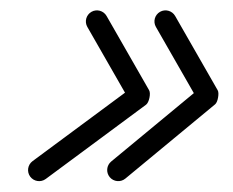

<svg xmlns="http://www.w3.org/2000/svg" viewBox="-20 -446 442 364"><path d="M145.6 -394.9C145.6 -394.9 145.6 -394.9 145.6 -394.9C172.5 -347.9 199.4 -301 226.3 -254C228 -251 230.9 -258.9 232.6 -267C234.3 -275.1 234.9 -283.5 232 -281.4C168.6 -234.4 105.1 -187.5 41.7 -140.5C32.4 -133.6 30.4 -120.4 37.3 -111.1C44.2 -101.8 57.4 -99.8 66.7 -106.7C130.1 -153.7 193.6 -200.6 257 -247.6C259.8 -249.7 262.2 -255 263.3 -260.5C264.5 -266.1 264.5 -271.8 262.7 -274.9C235.8 -321.9 208.9 -368.8 182 -415.8C176.2 -425.8 163.4 -429.3 153.4 -423.6C143.3 -417.8 139.8 -405 145.6 -394.9ZM283.4 -423.6C273.3 -417.8 269.8 -405 275.6 -394.9C302.5 -347.9 329.4 -301 356.3 -254C357.9 -251.2 360.4 -258.9 361.8 -266.8C363.3 -274.7 363.7 -282.8 361.1 -280.7C304.4 -233.7 247.6 -186.8 190.8 -139.8C181.9 -132.4 180.6 -119.2 188 -110.2C195.4 -101.3 208.7 -100 217.6 -107.4C217.6 -107.4 217.6 -107.4 217.6 -107.4C274.4 -154.4 331.1 -201.3 387.9 -248.3C390.4 -250.4 392.5 -255.6 393.4 -261C394.4 -266.5 394.4 -272.1 392.7 -274.9C365.8 -321.9 338.9 -368.8 312 -415.8C306.2 -425.8 293.4 -429.3 283.4 -423.6Z"/></svg>

Font: FRB American Cursive Guidelines Medium
Style: Italic
Weight: 500
Italic angle: -25°
Version: Version 2.0;Modular Font Editor K font №1